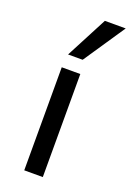

<svg xmlns="http://www.w3.org/2000/svg" viewBox="-146 -811 592 865"><g transform="rotate(20 150.0 -378.5)"><path d="M89 0V-494H178V0ZM96 -558 200 -757H300L166 -558Z"/></g></svg>

Font: Nunito Sans 8pt
Style: Regular
Weight: 400
Version: Version 3.101;gftools[0.9.27]